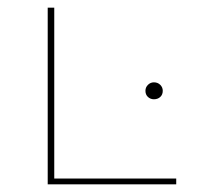

<svg xmlns="http://www.w3.org/2000/svg" viewBox="-20 -479 526 499"><path d="M438 -15V0H104V-459H121V-15ZM358 -243Q358 -252 364.5 -258.5Q371 -265 380 -265Q390 -265 396.5 -258.5Q403 -252 403 -243Q403 -233 396.5 -227Q390 -221 380 -221Q371 -221 364.5 -227Q358 -233 358 -243Z"/></svg>

Font: Ysabeau SC Thin
Style: Regular
Weight: 200
Designer: Christian Thalmann (Catharsis Fonts)
Version: Version 0.003